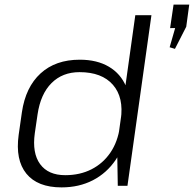

<svg xmlns="http://www.w3.org/2000/svg" viewBox="-20 -806 841 833"><path d="M247 7Q143 7 94.5 -52.5Q46 -112 61 -221L75 -319Q91 -428 156 -487.5Q221 -547 326 -547Q401 -547 452.5 -516.5Q504 -486 527 -430.5Q550 -375 538 -297L532 -248Q521 -170 482 -112.5Q443 -55 383 -24Q323 7 247 7ZM263 -46Q327 -46 377 -71.5Q427 -97 459 -144Q491 -191 500 -256L504 -287Q518 -383 470 -438Q422 -493 325 -493Q251 -493 203.5 -445.5Q156 -398 143 -310L131 -228Q119 -142 154 -94Q189 -46 263 -46ZM488 -176 567 -740H637L533 0H491ZM801 -786 788 -690 739 -594 716 -601 760 -754 776 -685 718 -684 733 -786Z"/></svg>

Font: Pathway Extreme 28pt Light
Style: Italic
Weight: 300
Italic angle: -8°
Designer: Eduardo Rodriguez Tunni
Foundry: Eduardo Rodriguez Tunni
Version: Version 1.001;gftools[0.9.26]